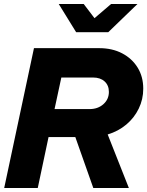

<svg xmlns="http://www.w3.org/2000/svg" viewBox="-20 -941 737 961"><path d="M1 0 150 -700H476Q542 -700 591.5 -674Q641 -648 669 -602.5Q697 -557 697 -497Q697 -444 674.5 -397.5Q652 -351 612 -317.5Q572 -284 519 -268L625 0H447L357 -255H223L169 0ZM253 -395H428Q470 -395 497.5 -419.5Q525 -444 525 -481Q525 -514 503.5 -533.5Q482 -553 446 -553H287ZM361 -780 274 -921H399L453 -850L536 -921H668L522 -780Z"/></svg>

Font: Red Hat Display Black
Style: Italic
Weight: 900
Italic angle: -12°
Designer: Pentagram, MCKL
Foundry: Pentagram, MCKL
Version: Version 1.023; ttfautohint (v1.8.3)